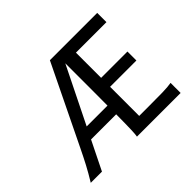

<svg xmlns="http://www.w3.org/2000/svg" viewBox="-151 -948 1184 1184"><g transform="rotate(-45 440.5 -356.5)"><path d="M542 -334.5V-80.6H622.1Q694.8 -80.6 744.1 -81.5Q793.5 -82.5 822.8 -87.9V0H441.9Q443.4 -8.3 444.6 -20.8Q445.8 -33.2 446.5 -54.2Q447.3 -75.2 447.8 -107.4Q448.2 -139.6 448.7 -188H229.5L136.7 0H39.1Q55.7 -26.9 69.3 -51Q83 -75.2 95.5 -98.4Q107.9 -121.6 119.6 -145.3Q131.3 -168.9 144 -194.8L395.5 -712.9H808.1V-632.3H542V-412.6H771.5V-334.5ZM267.1 -263.7H448.7Q449.2 -329.6 449.2 -419.4V-632.3Z"/></g></svg>

Font: Andika CyrE
Style: Regular
Weight: 400
Designer: Victor Gaultney, Annie Olsen, Julie Remington, Don Collingsworth, Eric Hays, Becca Hirsbrunner
Foundry: SIL International
Version: Version 5.000